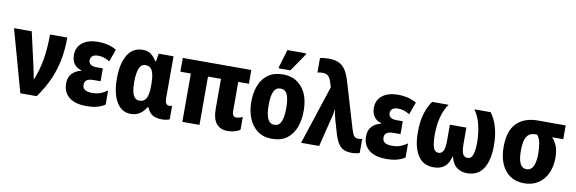

<svg xmlns="http://www.w3.org/2000/svg" viewBox="-54 -1220 5029 1675"><g transform="rotate(10 2460.5 -383.0)"><path d="M155 0 2 -550H159L232 -227Q236 -206 241 -184Q246 -162 248 -143H252Q288 -233 304.5 -330.5Q321 -428 321 -550H474Q474 -442 456 -349.5Q438 -257 400 -172Q362 -87 300 0Z M743 10Q639 10 586 -34Q533 -78 533 -154Q533 -211 565 -243.5Q597 -276 643 -285V-290Q600 -302 578.5 -333.5Q557 -365 557 -410Q557 -481 608.5 -520.5Q660 -560 748 -560Q790 -560 829.5 -551Q869 -542 910 -519L870 -409Q843 -426 818 -433.5Q793 -441 768 -441Q733 -441 716.5 -426.5Q700 -412 700 -390Q700 -366 717 -352.5Q734 -339 770 -339H826V-225H767Q721 -225 703 -210.5Q685 -196 685 -170Q685 -112 768 -112Q811 -112 841.5 -123Q872 -134 905 -157V-32Q869 -9 829.5 0.5Q790 10 743 10Z M1134 10Q1053 10 1007.5 -65.5Q962 -141 962 -272Q962 -409 1008.5 -484Q1055 -559 1140 -559Q1190 -559 1217.5 -536.5Q1245 -514 1265 -480H1272L1284 -550H1415V-179Q1415 -147 1425 -132.5Q1435 -118 1451 -118Q1466 -118 1478 -123V-3Q1472 2 1449.5 6Q1427 10 1415 10Q1360 10 1327.5 -8.5Q1295 -27 1278 -72H1268Q1246 -34 1213 -12Q1180 10 1134 10ZM1189 -117Q1229 -117 1248 -150Q1267 -183 1267 -262V-277Q1267 -357 1249 -394.5Q1231 -432 1187 -432Q1151 -432 1133.5 -390.5Q1116 -349 1116 -271Q1116 -192 1133.5 -154.5Q1151 -117 1189 -117Z M1993 10Q1857 10 1857 -162V-428H1742V0H1590V-428H1497V-550H2104V-428H2010V-169Q2010 -143 2019.5 -131Q2029 -119 2044 -119Q2073 -119 2102 -134V-21Q2082 -6 2052.5 2Q2023 10 1993 10Z M2616 -276Q2616 -197 2592 -132Q2568 -67 2516.5 -28.5Q2465 10 2383 10Q2308 10 2256.5 -28Q2205 -66 2178.5 -131Q2152 -196 2152 -276Q2152 -360 2177.5 -424Q2203 -488 2254.5 -524Q2306 -560 2386 -560Q2489 -560 2552.5 -486.5Q2616 -413 2616 -276ZM2306 -275Q2306 -196 2324.5 -155Q2343 -114 2385 -114Q2426 -114 2444 -154.5Q2462 -195 2462 -276Q2462 -356 2444 -395.5Q2426 -435 2384 -435Q2343 -435 2324.5 -395.5Q2306 -356 2306 -275ZM2337 -606V-619L2384 -776H2550V-766L2440 -606Z M3089 10Q3023 10 2988.5 -26Q2954 -62 2932 -143L2902 -247Q2896 -268 2891 -290.5Q2886 -313 2884 -335H2880Q2879 -312 2874.5 -292Q2870 -272 2865 -254L2802 0H2642L2813 -522L2799 -567Q2786 -608 2767.5 -621Q2749 -634 2720 -634Q2698 -634 2676 -628V-757Q2705 -764 2749 -765Q2828 -766 2871.5 -730Q2915 -694 2942 -604L3065 -190Q3078 -148 3091.5 -134.5Q3105 -121 3126 -121Q3145 -121 3161 -127V-1Q3148 4 3127.5 7Q3107 10 3089 10Z M3400 10Q3296 10 3243 -34Q3190 -78 3190 -154Q3190 -211 3222 -243.5Q3254 -276 3300 -285V-290Q3257 -302 3235.5 -333.5Q3214 -365 3214 -410Q3214 -481 3265.5 -520.5Q3317 -560 3405 -560Q3447 -560 3486.5 -551Q3526 -542 3567 -519L3527 -409Q3500 -426 3475 -433.5Q3450 -441 3425 -441Q3390 -441 3373.5 -426.5Q3357 -412 3357 -390Q3357 -366 3374 -352.5Q3391 -339 3427 -339H3483V-225H3424Q3378 -225 3360 -210.5Q3342 -196 3342 -170Q3342 -112 3425 -112Q3468 -112 3498.5 -123Q3529 -134 3562 -157V-32Q3526 -9 3486.5 0.5Q3447 10 3400 10Z M3817 10Q3722 10 3675.5 -64.5Q3629 -139 3629 -267Q3629 -366 3651 -436.5Q3673 -507 3706 -550H3852Q3813 -496 3795.5 -425Q3778 -354 3778 -274Q3778 -196 3791 -159Q3804 -122 3836 -122Q3866 -122 3879.5 -149.5Q3893 -177 3893 -244V-381H4039V-244Q4039 -175 4051.5 -149Q4064 -123 4095 -122Q4127 -122 4140.5 -160.5Q4154 -199 4154 -271Q4154 -349 4136.5 -422.5Q4119 -496 4080 -550H4225Q4264 -495 4283.5 -426Q4303 -357 4303 -267Q4303 -137 4256 -63.5Q4209 10 4114 10Q4059 10 4021.5 -18Q3984 -46 3968 -111H3964Q3948 -46 3911 -18Q3874 10 3817 10Z M4618 10Q4545 10 4493.5 -25Q4442 -60 4415 -123.5Q4388 -187 4388 -271Q4388 -414 4455 -482Q4522 -550 4642 -550H4889V-428H4790Q4822 -394 4836 -351.5Q4850 -309 4850 -255Q4850 -180 4823 -120Q4796 -60 4744 -25Q4692 10 4618 10ZM4618 -114Q4696 -114 4696 -266Q4696 -319 4687.5 -361.5Q4679 -404 4657 -428H4641Q4591 -428 4566.5 -391Q4542 -354 4542 -265Q4542 -114 4618 -114Z"/></g></svg>

Font: Noto Sans Condensed ExtraBold
Style: Regular
Weight: 800
Width: 3
Designer: Monotype Design Team
Foundry: Monotype Imaging Inc.
Version: Version 2.013; ttfautohint (v1.8.4.7-5d5b)